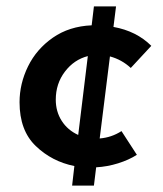

<svg xmlns="http://www.w3.org/2000/svg" viewBox="-20 -511 510 599"><path d="M407 -28Q382 -12 348.5 -1.5Q315 9 280 11L273 68H205L212 7Q142 -7 91.5 -55.5Q41 -104 41 -192Q41 -250 67.5 -304Q94 -358 145 -393.5Q196 -429 266 -432L273 -491H342L334 -427Q406 -414 452 -368L388 -299Q360 -325 323 -335L291 -79Q328 -82 359 -102ZM224 -90 254 -336Q211 -325 182.5 -287.5Q154 -250 154 -200Q154 -163 172.5 -134Q191 -105 224 -90Z"/></svg>

Font: Josefin Sans SemiBold
Style: Italic
Weight: 600
Italic angle: -7°
Designer: Santiago Orozco
Foundry: Typemade
Version: Version 2.000